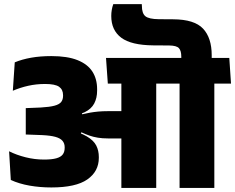

<svg xmlns="http://www.w3.org/2000/svg" viewBox="-20 -930 1163 950"><path d="M682 -901.5Q682 -902 681.8 -905.5Q681.5 -909 681.5 -909.5H540.5Q535.5 -895.5 533 -880.8Q530.5 -866 530.5 -851Q530.5 -780.5 579.8 -743.5Q629 -706.5 738.5 -705.5L817 -705Q854 -704.5 865.5 -691.5Q877 -678.5 877 -650V-617.5H1027.5V-657Q1027.5 -742.5 984.8 -788.2Q942 -834 837 -834.5L766 -835Q716.5 -835.5 699.2 -849.8Q682 -864 682 -901.5ZM835.5 -516.5 826.5 -643.5H504.5L513.5 -516.5ZM580.5 0H753V-562H580.5ZM25 -181.5 33.5 -39.5Q75 -20.5 126.5 -11.5Q178 -2.5 234 -2.5Q355.5 -2.5 412.2 -42.2Q469 -82 469 -149V-153Q469 -185 456.2 -210Q443.5 -235 409.8 -255Q376 -275 313 -292.5L310.5 -356Q366 -358.5 399 -374.8Q432 -391 446.2 -418Q460.5 -445 460.5 -481.5V-489Q460.5 -539.5 437 -576Q413.5 -612.5 363.5 -632.5Q313.5 -652.5 234 -652.5Q179.5 -652.5 134.2 -644.5Q89 -636.5 53 -621.5L43.5 -481Q79.5 -496.5 119.5 -505.5Q159.5 -514.5 203 -514.5Q252.5 -514.5 272.2 -500.8Q292 -487 292 -459V-456Q292 -437.5 282.8 -425.5Q273.5 -413.5 249.5 -407Q225.5 -400.5 181 -398L107.5 -395V-264.5L189 -261.5Q230 -259.5 254.2 -252.8Q278.5 -246 289.2 -233.2Q300 -220.5 300 -202V-198.5Q300 -178.5 290.5 -165.8Q281 -153 258.8 -146.8Q236.5 -140.5 198 -140.5Q151.5 -140.5 106.8 -151.8Q62 -163 25 -181.5ZM304 -367.5V-280L378 -264L382.5 -275.5Q403 -266 422.2 -259.2Q441.5 -252.5 463.8 -248.8Q486 -245 515 -245H640V-380H513.5Q488 -380 466.2 -378Q444.5 -376 425 -372.5Q405.5 -369 386.5 -364.5L385 -372ZM1040.5 0V-559.5H868.5V0ZM1123 -516.5 1114.5 -643.5H786L795 -516.5Z"/></svg>

Font: Anek Devanagari Medium ExtraBold
Style: Regular
Weight: 800
Version: Version 1.003